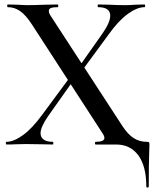

<svg xmlns="http://www.w3.org/2000/svg" viewBox="-20 -645 687 857"><path d="M9 -12Q41 -12 82 -41.5Q123 -71 167 -131L300 -311L316 -298L195 -127Q161 -78 161 -50Q161 -32 175 -22Q189 -12 216 -12Q218 -12 218 -6Q218 0 216 0Q184 0 167 -1L95 -2L49 -1Q37 0 9 0Q6 0 6 -6Q6 -12 9 -12ZM318 -326 437 -495Q472 -545 472 -575Q472 -613 418 -613Q416 -613 416 -619Q416 -625 418 -625L467 -624Q507 -622 539 -622Q559 -622 585 -624L625 -625Q628 -625 628 -619Q628 -613 625 -613Q592 -613 550 -582.5Q508 -552 464 -490L334 -313ZM407 -12Q446 -12 446 -29Q446 -38 437 -51L123 -535Q96 -577 70.5 -595Q45 -613 15 -613Q12 -613 12 -619Q12 -625 15 -625L56 -624Q84 -622 97 -622Q131 -622 183 -624L238 -625Q240 -625 240 -619Q240 -613 238 -613Q218 -613 208 -609.5Q198 -606 198 -596Q198 -586 207 -573L526 -83Q550 -46 576 -29Q602 -12 635 -12Q643 -12 645 -10Q647 -8 647 0Q647 21 646 35Q644 89 644 187Q644 192 638.5 192Q633 192 633 187Q633 97 597.5 48.5Q562 0 498 0H407Q404 0 404 -6Q404 -12 407 -12Z"/></svg>

Font: Cormorant Garamond SemiBold
Style: Regular
Weight: 600
Designer: Christian Thalmann (Catharsis Fonts)
Foundry: Catharsis Fonts
Version: Version 4.000